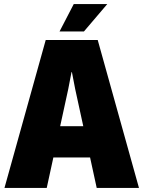

<svg xmlns="http://www.w3.org/2000/svg" viewBox="-20 -925 706 945"><path d="M205 -728H461L664 0H456L350 -487L334 -570H332L316 -487L210 0H2ZM263 -304H404L437 -150H229ZM273 -770 343 -905H508L393 -770Z"/></svg>

Font: Murecho Thin Black
Style: Regular
Weight: 900
Version: Version 1.010